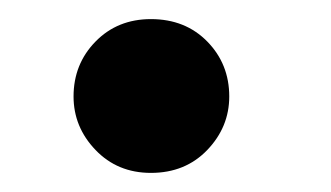

<svg xmlns="http://www.w3.org/2000/svg" viewBox="-20 -160 346 201"><path d="M57 -59Q57 -27 80 -3Q103 21 138 21Q174 21 197 -3Q220 -27 220 -59Q220 -93 197 -116.5Q174 -140 138 -140Q103 -140 80 -116.5Q57 -93 57 -59Z"/></svg>

Font: Jost SemiBold
Style: Italic
Weight: 600
Italic angle: -5°
Version: Version 3.710